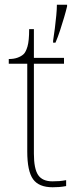

<svg xmlns="http://www.w3.org/2000/svg" viewBox="-20 -780 326 810"><path d="M202 10Q144 10 119.5 -24Q95 -58 95 -141V-511H17V-531Q38 -531 53.5 -536.5Q69 -542 79 -551Q89 -560 96 -584Q103 -608 103 -657H123V-536H250V-511H123V-132Q123 -68 141 -41.5Q159 -15 201 -15Q218 -15 230.5 -16Q243 -17 259 -20V5Q243 8 229.5 9Q216 10 202 10ZM204 -608Q208 -633 211.5 -661Q215 -689 217.5 -715.5Q220 -742 220 -760H263V-753Q258 -732 250 -705Q242 -678 233 -650.5Q224 -623 214 -600H204Z"/></svg>

Font: Noto Serif Lao Thin
Style: Regular
Weight: 250
Designer: Monotype Design Team
Foundry: Monotype Imaging Inc.
Version: Version 2.003